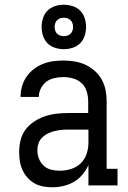

<svg xmlns="http://www.w3.org/2000/svg" viewBox="-20 -784 540 812"><path d="M201 8Q182 8 162.5 4.5Q143 1 126 -8.5Q109 -18 96 -33Q83 -48 75 -65.5Q67 -83 64 -102.5Q61 -122 61 -141Q61 -166 67 -191Q73 -216 88 -236Q103 -256 124.5 -270Q146 -284 169.5 -292Q193 -300 218 -303Q243 -306 268 -306H353V-355Q353 -376 347 -396.5Q341 -417 326 -431.5Q311 -446 290 -452Q269 -458 249 -458Q230 -458 211 -454Q192 -450 177 -439Q162 -428 153 -410.5Q144 -393 144 -374H67Q67 -397 73 -418.5Q79 -440 91.5 -458.5Q104 -477 122 -491Q140 -505 161 -513.5Q182 -522 204 -525Q226 -528 249 -528Q272 -528 296 -524Q320 -520 341.5 -510Q363 -500 381 -484Q399 -468 410.5 -447Q422 -426 426.5 -402.5Q431 -379 431 -355V-70H477V0H354V-86Q344 -64 328.5 -45.5Q313 -27 292.5 -15Q272 -3 248.5 2.5Q225 8 201 8ZM232 -62Q256 -62 279.5 -69Q303 -76 320.5 -92.5Q338 -109 346 -132.5Q354 -156 354 -180V-236H268Q253 -236 238.5 -234.5Q224 -233 210 -229.5Q196 -226 182.5 -219.5Q169 -213 158.5 -202.5Q148 -192 143 -178Q138 -164 138 -149Q138 -131 144.5 -113.5Q151 -96 164.5 -83.5Q178 -71 195.5 -66.5Q213 -62 232 -62ZM250 -576Q231 -576 212.5 -582Q194 -588 181 -601Q168 -614 162 -632.5Q156 -651 156 -670Q156 -689 162 -707.5Q168 -726 181 -739Q194 -752 212.5 -758Q231 -764 250 -764Q269 -764 287.5 -758Q306 -752 319 -739Q332 -726 338 -707.5Q344 -689 344 -670Q344 -651 338 -632.5Q332 -614 319 -601Q306 -588 287.5 -582Q269 -576 250 -576ZM250 -631Q258 -631 265.5 -633.5Q273 -636 278.5 -641.5Q284 -647 286.5 -654.5Q289 -662 289 -670Q289 -678 286.5 -685.5Q284 -693 278.5 -698.5Q273 -704 265.5 -706.5Q258 -709 250 -709Q242 -709 234.5 -706.5Q227 -704 221.5 -698.5Q216 -693 213.5 -685.5Q211 -678 211 -670Q211 -662 213.5 -654.5Q216 -647 221.5 -641.5Q227 -636 234.5 -633.5Q242 -631 250 -631Z"/></svg>

Font: Iosevka Curly Slab
Style: Regular
Weight: 400
Monospace: yes
Designer: Belleve Invis
Foundry: Belleve Invis
Version: Version 22.1.2; ttfautohint (v1.8.4)